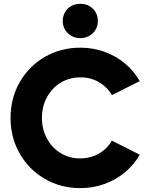

<svg xmlns="http://www.w3.org/2000/svg" viewBox="-20 -970 788 1004"><path d="M35.2 -353.5Q35.2 -456.1 83 -540Q130.9 -624 214.4 -672.4Q297.9 -720.7 399.4 -720.7Q466.3 -720.7 526.1 -699.2Q585.9 -677.7 633.1 -638.4Q680.2 -599.1 710.9 -545.9L565.4 -472.7Q539.6 -516.1 496.1 -541Q452.6 -565.9 399.4 -565.4Q343.3 -565.4 297.6 -537.8Q252 -510.3 225.6 -461.7Q199.2 -413.1 199.2 -353.5Q199.2 -294.4 225.3 -245.8Q251.5 -197.3 297.1 -169.4Q342.8 -141.6 398.4 -141.6Q452.1 -141.6 495.8 -166.3Q539.6 -190.9 565.4 -234.4L710.9 -161.1Q680.2 -107.9 633.1 -68.6Q585.9 -29.3 526.1 -7.8Q466.3 13.7 399.4 13.7Q297.9 13.7 214.4 -34.7Q130.9 -83 83 -167Q35.2 -251 35.2 -353.5ZM308.1 -860.4Q308.1 -885.7 320.1 -906.5Q332 -927.2 353 -938.7Q374 -950.2 399.9 -950.2Q425.8 -950.2 446.8 -938.7Q467.8 -927.2 479.7 -906.5Q491.7 -885.7 491.7 -860.4Q491.7 -835 479.7 -814.7Q467.8 -794.4 446.8 -782.5Q425.8 -770.5 399.9 -770.5Q374 -770.5 353 -782.5Q332 -794.4 320.1 -814.7Q308.1 -835 308.1 -860.4Z"/></svg>

Font: Wanted Sans ExtraBold
Style: Regular
Weight: 800
Designer: Original Design by Kil Hyung-jin and Kang Hanbin, Wanted Lab, Inc; Hangeul from Source Han Sans by Jang Soo-young and Ka
Foundry: Wanted Lab, Inc.
Version: Version 1.003